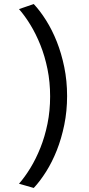

<svg xmlns="http://www.w3.org/2000/svg" viewBox="-20 -763 440 950"><path d="M261 -19Q284 -77 298 -145Q312 -213 312 -288Q312 -363 298 -431Q284 -499 261 -557Q238 -615 208 -662.5Q178 -710 147 -743Q129 -737 110.5 -730.5Q92 -724 74 -718Q103 -685 130.5 -640Q158 -595 180 -540Q202 -485 215 -421Q228 -357 228 -286Q228 -215 215 -151Q202 -87 180 -32Q158 23 130.5 68Q103 113 74 146Q92 151 110.5 156.5Q129 162 147 167Q178 134 208 86.5Q238 39 261 -19Z"/></svg>

Font: Josefin Slab Thin
Style: Bold
Weight: 700
Version: Version 2.000